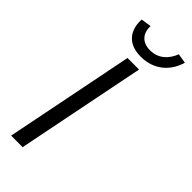

<svg xmlns="http://www.w3.org/2000/svg" viewBox="-271 -880 918 918"><g transform="rotate(45 188.0 -421.0)"><path d="M84 -834C80 -764 114 -705 206 -705C300 -705 356 -764 376 -834L327 -842C309 -795 273 -758 216 -758C159 -758 134 -795 136 -842ZM166 -656 35 0H113L244 -656Z"/></g></svg>

Font: Cambridge Sans Italic
Style: Regular
Weight: 400
Italic angle: -11°
Version: Version 2.000;PS 002.000;hotconv 1.0.88;makeotf.lib2.5.64775